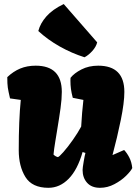

<svg xmlns="http://www.w3.org/2000/svg" viewBox="-20 -895 665 925"><path d="M28.3 -420.9Q20 -456.5 17.6 -473.1Q15.1 -489.7 15.1 -523.4Q43.9 -550.8 77.1 -564.7Q110.4 -578.6 151.9 -578.6Q277.8 -578.6 277.8 -452.1Q277.8 -418.5 271.7 -374Q265.6 -329.6 254.4 -262.2Q252.9 -253.4 246.6 -214.8Q240.2 -176.3 237.8 -150.4Q246.1 -141.6 258.3 -138.2Q264.2 -138.2 285.4 -162.4Q306.6 -186.5 331.1 -221.2Q355.5 -255.9 371.1 -285.2Q375 -355 381.8 -413.6L330.6 -423.8Q324.2 -448.2 321.8 -466.8Q319.3 -485.4 319.3 -506.3L319.8 -520Q337.4 -542.5 372.6 -560.5Q407.7 -578.6 453.1 -578.6Q579.1 -578.6 579.1 -452.1Q579.1 -400.9 562 -317.1Q544.9 -233.4 522 -147.9L578.1 -172.4Q592.3 -157.2 603.3 -135.5Q614.3 -113.8 617.2 -85.4Q610.4 -70.8 587.4 -48.1Q564.5 -25.4 531.2 -7.8Q498 9.8 461.9 9.8Q421.4 9.8 399.7 -14.4Q377.9 -38.6 377.9 -76.2Q377.9 -85.9 383.1 -116.2Q388.2 -146.5 391.6 -158.2L377.9 -162.6Q353.5 -77.1 310.8 -33.7Q268.1 9.8 213.4 9.8Q134.8 9.8 102.5 -42.2Q70.3 -94.2 70.3 -171.4Q70.3 -316.4 80.1 -413.6ZM287.1 -875.5 448.2 -690.9Q442.9 -669.4 424.6 -649.2Q406.2 -628.9 387.2 -619.1Q326.2 -638.2 268.1 -670.9Q210 -703.6 164.6 -745.6Q173.8 -782.2 203.4 -815.9Q232.9 -849.6 287.1 -875.5Z"/></svg>

Font: Kavoon
Style: Regular
Weight: 400
Designer: Viktoriya Grabowska
Foundry: Viktoriya Grabowska
Version: Version 1.004; ttfautohint (v1.4.1)